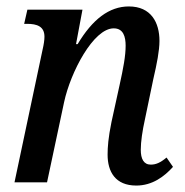

<svg xmlns="http://www.w3.org/2000/svg" viewBox="-20 -566 573 596"><path d="M403 10C453 10 490 -18 517 -48L497 -77C478 -61 464 -55 448 -55C426 -55 417 -73 417 -101C417 -126 422 -160 430 -196L456 -321C467 -368 475 -409 475 -439C475 -496 449 -546 380 -546C319 -546 267 -506 221 -429H216L236 -536H65L55 -492H64C95 -492 118 -484 118 -452C118 -442 116 -428 112 -411L25 0H126L179 -249C199 -342 270 -478 333 -478C363 -478 370 -452 370 -424C370 -393 363 -355 351 -301L326 -187C316 -138 314 -109 314 -86C314 -33 338 10 403 10Z"/></svg>

Font: Noto Serif Condensed Medium
Style: Italic
Weight: 500
Width: 3
Italic angle: -12°
Designer: Monotype Design Team
Foundry: Monotype Imaging Inc.
Version: Version 2.013